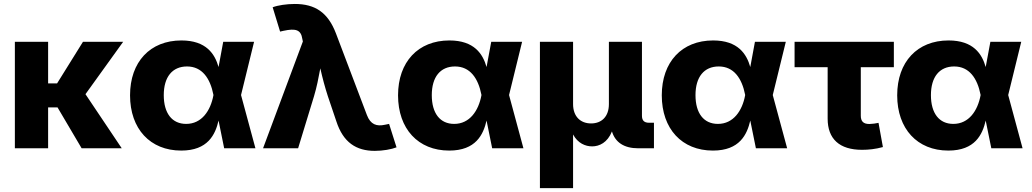

<svg xmlns="http://www.w3.org/2000/svg" viewBox="-20 -760 5289 984"><path d="M226.6 -545.9H56.2V0H226.6V-209.5H274.9L398.4 0H604L418 -277.3L611.3 -545.9H405.3L272.5 -332.5H226.6Z M908.7 11.7C1045.9 11.7 1083.5 -70.8 1100.1 -142.1L1128.9 0H1289.1L1215.3 -272.9L1282.2 -545.9H1124L1100.1 -416.5C1081.1 -483.4 1037.1 -552.7 909.7 -552.7C749.5 -552.7 646.5 -442.9 646.5 -271.5C646.5 -99.6 749.5 11.7 908.7 11.7ZM1073.7 -272.9V-271.5C1059.1 -192.4 1013.7 -125 934.1 -125C861.8 -125 819.3 -179.2 819.3 -272.5C819.3 -365.7 863.3 -419.4 938.5 -419.4C1015.6 -419.4 1057.1 -358.9 1073.7 -274.4Z M1328.1 0H1507.8L1589.4 -267.1C1603.5 -314 1612.3 -359.9 1621.6 -409.7C1632.8 -359.9 1645 -314 1660.2 -267.1L1703.6 -138.7C1738.8 -29.8 1805.7 13.2 1900.9 13.2C1941.9 13.2 1986.3 5.4 2012.2 -4.9L1974.1 -125L1952.6 -120.6C1910.2 -111.3 1878.9 -121.6 1860.4 -170.4L1701.7 -588.9C1660.6 -696.8 1594.2 -739.7 1490.7 -739.7C1449.2 -739.7 1403.3 -732.9 1377.4 -722.7L1415.5 -598.1L1433.1 -602.1C1495.6 -615.7 1522.5 -607.4 1529.3 -561L1532.2 -547.4Z M2282.2 11.7C2419.4 11.7 2457 -70.8 2473.6 -142.1L2502.4 0H2662.6L2588.9 -272.9L2655.8 -545.9H2497.6L2473.6 -416.5C2454.6 -483.4 2410.6 -552.7 2283.2 -552.7C2123 -552.7 2020 -442.9 2020 -271.5C2020 -99.6 2123 11.7 2282.2 11.7ZM2447.3 -272.9V-271.5C2432.6 -192.4 2387.2 -125 2307.6 -125C2235.4 -125 2192.9 -179.2 2192.9 -272.5C2192.9 -365.7 2236.8 -419.4 2312 -419.4C2389.2 -419.4 2430.7 -358.9 2447.3 -274.4Z M2747.1 204.1H2917V-70.8C2941.4 -25.4 2980.5 -9.8 3014.6 -9.8C3051.3 -9.8 3093.3 -28.8 3116.2 -86.4C3133.3 -30.3 3178.2 0 3251.5 0H3331.5V-130.9H3306.6C3281.2 -130.9 3270 -142.6 3270 -167V-545.9H3100.6V-226.6C3100.6 -162.1 3063 -127.4 3009.3 -127.4C2955.6 -127.4 2917 -162.1 2917 -226.6V-545.9H2747.1Z M3633.8 11.7C3771 11.7 3808.6 -70.8 3825.2 -142.1L3854 0H4014.2L3940.4 -272.9L4007.3 -545.9H3849.1L3825.2 -416.5C3806.2 -483.4 3762.2 -552.7 3634.8 -552.7C3474.6 -552.7 3371.6 -442.9 3371.6 -271.5C3371.6 -99.6 3474.6 11.7 3633.8 11.7ZM3798.8 -272.9V-271.5C3784.2 -192.4 3738.8 -125 3659.2 -125C3586.9 -125 3544.4 -179.2 3544.4 -272.5C3544.4 -365.7 3588.4 -419.4 3663.6 -419.4C3740.7 -419.4 3782.2 -358.9 3798.8 -274.4Z M4397.9 7.8C4430.7 7.8 4466.3 4.4 4504.9 -6.3L4482.4 -130.4C4473.6 -127.9 4447.3 -124.5 4435.5 -124.5C4404.8 -124.5 4391.6 -138.2 4391.6 -167V-415.5H4561V-545.9H4052.2V-415.5H4221.7V-151.9C4221.7 -47.9 4282.2 7.8 4397.9 7.8Z M4840.3 11.7C4977.5 11.7 5015.1 -70.8 5031.7 -142.1L5060.5 0H5220.7L5147 -272.9L5213.9 -545.9H5055.7L5031.7 -416.5C5012.7 -483.4 4968.8 -552.7 4841.3 -552.7C4681.2 -552.7 4578.1 -442.9 4578.1 -271.5C4578.1 -99.6 4681.2 11.7 4840.3 11.7ZM5005.4 -272.9V-271.5C4990.7 -192.4 4945.3 -125 4865.7 -125C4793.5 -125 4751 -179.2 4751 -272.5C4751 -365.7 4794.9 -419.4 4870.1 -419.4C4947.3 -419.4 4988.8 -358.9 5005.4 -274.4Z"/></svg>

Font: Inter ExtraBold
Style: Regular
Weight: 800
Designer: Rasmus Andersson
Foundry: rsms
Version: Version 4.001;git-9221beed3